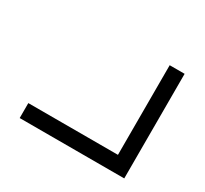

<svg xmlns="http://www.w3.org/2000/svg" viewBox="-139 -885 1158 1087"><g transform="rotate(30 439.5 -342.0)"><path d="M97.7 0V-97.7H683.6V-683.6H781.2V0Z"/></g></svg>

Font: BabelStone Club Penguin
Style: Regular
Weight: 400
Designer: Andrew West
Foundry: BabelStone
Version: Version 1.02 November 6, 2013